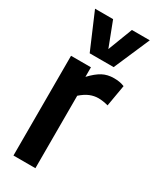

<svg xmlns="http://www.w3.org/2000/svg" viewBox="-203 -845 733 902"><g transform="rotate(30 164.0 -394.5)"><path d="M149 -541V-489Q180 -522 207 -536.5Q234 -551 269 -551Q283 -551 297 -549Q311 -547 326 -541L306 -425Q292 -429 278 -431Q264 -433 253 -433Q230 -433 207.5 -424Q185 -415 160 -393V0H41V-541ZM325 -789 241 -595H111L28 -789H126L177 -656L228 -789Z"/></g></svg>

Font: Georama Semi Condensed SemiBold
Style: Regular
Weight: 600
Width: 4
Designer: Jean-Baptiste Levee
Foundry: Production Type
Version: Version 1.000